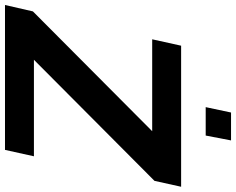

<svg xmlns="http://www.w3.org/2000/svg" viewBox="-110 -816 923 750"><g transform="rotate(90 351.0 -441.5)"><path d="M-4 0 21 -109 489 -575H130L155 -688H706L683 -584L210 -113H587L562 0ZM395 -784 416 -883H525L506 -784Z"/></g></svg>

Font: Saira SemiExpanded SemiBold
Style: Italic
Weight: 600
Width: 6
Italic angle: -12°
Designer: Hector Gatti with collaboration of the Omnibus-Type team
Foundry: Omnibus-Type
Version: Version 1.101